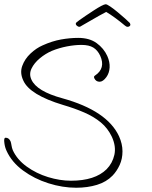

<svg xmlns="http://www.w3.org/2000/svg" viewBox="-84 -839 715 902"><path d="M273.9 43Q209.9 43 143.6 22Q77.2 1 24.2 -38Q-28.8 -77 -53 -130Q-60.9 -147 -63.3 -166Q-67.3 -192 -57.3 -192Q-42.3 -192 -34.4 -175Q-31.8 -168 -30 -156Q-28.2 -144 -23.7 -133Q-3.5 -89 41.5 -56.5Q86.5 -24 141.9 -7Q197.3 10 249.3 10Q362.3 10 416.8 -44Q444.4 -72 453.3 -111.5Q462.1 -151 441.7 -196Q422.3 -237 389.5 -264Q356.8 -291 311.8 -310.5Q266.8 -330 212.1 -346Q56.3 -393 25.8 -460Q8.5 -496 20.4 -529Q32.2 -562 59.3 -587.5Q86.5 -613 116.5 -626Q160.8 -646 202.6 -653.5Q244.4 -661 283.4 -661Q336.4 -661 370 -636.5Q403.7 -612 420 -576Q432.5 -548 431 -522Q429.5 -496 415.9 -477Q399.9 -455 383.9 -455Q366.9 -455 359.2 -471Q355.2 -480 362.2 -484Q413.4 -518 386.8 -577Q374.8 -603 354.4 -615.5Q334 -628 299 -628Q267 -628 230.6 -621Q194.2 -614 159.5 -600Q129.5 -587 103 -565Q76.6 -543 64.1 -517Q51.6 -491 63.6 -465Q88.3 -410 210 -377Q419.3 -319 475.1 -199Q491.4 -163 491.4 -128Q491.5 -93 478.2 -64Q464.9 -35 444.8 -14Q415.7 16 371.3 29.5Q326.9 43 273.9 43ZM288.1 -713Q284.1 -713 278.6 -717Q273.2 -721 272.3 -725Q271.1 -730 274.4 -733Q276 -735 288.4 -744Q300.8 -753 319.4 -765.5Q338.1 -778 357.2 -790.5Q376.3 -803 391.4 -811Q406.6 -819 412.6 -819Q418.6 -819 434.6 -808Q450.7 -797 469.2 -781.5Q487.8 -766 503.6 -752Q519.3 -738 525.9 -731Q527.4 -729 528.3 -725Q529.4 -720 525.3 -716.5Q521.1 -713 516.1 -713Q509.1 -713 502.7 -719Q481.5 -737 456.9 -755Q432.2 -773 414.9 -783Q401.5 -776 382.4 -765.5Q363.4 -755 344 -743.5Q324.7 -732 310 -724Q295.4 -716 292.8 -714Q291.1 -713 288.1 -713Z"/></svg>

Font: Oooh Baby
Style: Normal
Weight: 400
Designer: Robert E. Leuschke
Foundry: Robert E. Leuschke
Version: Version 1.011; ttfautohint (v1.8.3)